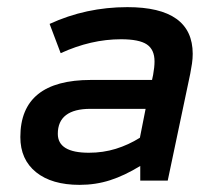

<svg xmlns="http://www.w3.org/2000/svg" viewBox="-20 -506 620 538"><path d="M203 12Q125 12 81 -23.5Q37 -59 37 -122Q37 -282 235 -282H406L409 -296Q411 -307 412 -316.5Q413 -326 413 -334Q413 -367 391.5 -381.5Q370 -396 319 -396Q235 -396 150 -357L119 -439Q221 -486 337 -486Q520 -486 520 -355Q520 -342 518 -328Q516 -314 513 -299L450 0H373V-41Q329 -14 288.5 -1Q248 12 203 12ZM229 -78Q269 -78 304.5 -89Q340 -100 372 -120L388 -201H233Q188 -201 165 -183.5Q142 -166 142 -131Q142 -78 229 -78Z"/></svg>

Font: Sometype Mono SemiBold
Style: Italic
Weight: 600
Italic angle: -12°
Designer: Ryoichi Tsunekawa
Foundry: Dharma Type
Version: Version 1.001